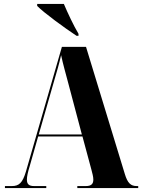

<svg xmlns="http://www.w3.org/2000/svg" viewBox="-20 -951 719 971"><path d="M367 -770H377V-780C352 -822 322 -886 303 -931H168V-921C202 -886 308 -809 367 -770ZM5 0H214V-10H153C127 -10 116 -19 116 -43C116 -58 121 -81 130 -110L173 -261H397L442 -94C447 -75 452 -57 452 -43C452 -22 443 -10 414 -10H371V0H679V-10H672C641 -10 625 -25 611 -72L415 -714H293L111 -83C94 -26 76 -10 40 -10H5ZM176 -271 254 -543C266 -584 279 -627 289 -672C299 -625 313 -577 324 -535L394 -271Z"/></svg>

Font: Noto Serif Display Condensed ExtraBold
Style: Regular
Weight: 800
Width: 3
Designer: Monotype Design Team
Foundry: Monotype Imaging Inc.
Version: Version 2.009